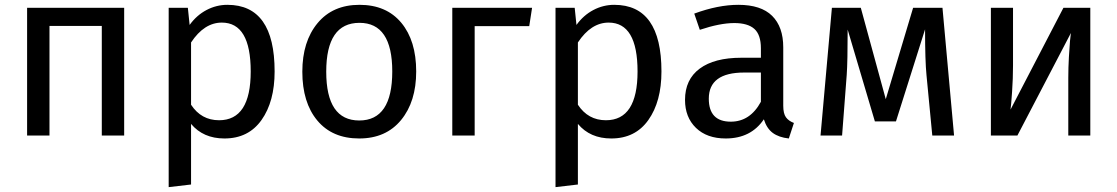

<svg xmlns="http://www.w3.org/2000/svg" viewBox="-20 -559 4609 792"><path d="M399.9 0V-452.1H184.1V0H91.8V-526.9H492.2V0Z M918 -539.1Q1112.8 -539.1 1112.8 -264.2Q1112.8 -140.1 1058.8 -64Q1004.9 12.2 905.8 12.2Q818.4 12.2 768.1 -47.9V202.1L675.8 212.9V-526.9H754.9L762.2 -456.1Q791 -496.1 831.8 -517.6Q872.6 -539.1 918 -539.1ZM883.8 -63Q1014.2 -63 1014.2 -264.2Q1014.2 -465.8 895 -465.8Q822.3 -465.8 768.1 -383.8V-127Q810.1 -63 883.8 -63Z M1462.9 -539.1Q1573.7 -539.1 1635.3 -465.1Q1696.8 -391.1 1696.8 -264.2Q1696.8 -139.6 1634.3 -63.7Q1571.8 12.2 1461.9 12.2Q1350.6 12.2 1288.8 -62Q1227.1 -136.2 1227.1 -263.2Q1227.1 -387.7 1289.8 -463.4Q1352.5 -539.1 1462.9 -539.1ZM1462.9 -464.8Q1325.7 -464.8 1325.7 -263.2Q1325.7 -62 1461.9 -62Q1598.1 -62 1598.1 -264.2Q1598.1 -464.8 1462.9 -464.8Z M1938 0H1845.7V-526.9H2174.8L2163.1 -451.2H1938Z M2513.7 -539.1Q2708.5 -539.1 2708.5 -264.2Q2708.5 -140.1 2654.5 -64Q2600.6 12.2 2501.5 12.2Q2414.1 12.2 2363.8 -47.9V202.1L2271.5 212.9V-526.9H2350.6L2357.9 -456.1Q2386.7 -496.1 2427.5 -517.6Q2468.3 -539.1 2513.7 -539.1ZM2479.5 -63Q2609.9 -63 2609.9 -264.2Q2609.9 -465.8 2490.7 -465.8Q2418 -465.8 2363.8 -383.8V-127Q2405.8 -63 2479.5 -63Z M3210.9 -123Q3210.9 -90.8 3221.9 -75.4Q3232.9 -60.1 3254.9 -51.8L3233.9 12.2Q3192.9 7.8 3167.7 -10.7Q3142.6 -29.3 3130.9 -66.9Q3077.6 12.2 2973.6 12.2Q2896 12.2 2850.8 -31.5Q2805.7 -75.2 2805.7 -147Q2805.7 -231 2866.2 -275.9Q2926.8 -320.8 3037.6 -320.8H3118.7V-359.9Q3118.7 -415.5 3091.8 -439.7Q3064.9 -463.9 3008.8 -463.9Q2950.2 -463.9 2866.7 -436L2843.8 -502.9Q2941.9 -539.1 3025.9 -539.1Q3119.1 -539.1 3165 -493.7Q3210.9 -448.2 3210.9 -363.8ZM2994.6 -57.1Q3074.2 -57.1 3118.7 -139.2V-259.8H3049.8Q2903.8 -259.8 2903.8 -151.9Q2903.8 -57.1 2994.6 -57.1Z M3867.7 -526.9 3915.5 0H3825.7L3801.8 -249Q3795.9 -307.1 3795.9 -438L3675.8 -58.1H3588.9L3476.6 -437Q3476.6 -305.2 3472.7 -250L3453.6 0H3364.7L3411.6 -526.9H3530.8L3633.8 -149.9L3746.6 -526.9Z M4477.5 -526.9V0H4386.7V-237.8Q4386.7 -279.8 4389.2 -323.7Q4391.6 -367.7 4393.8 -390.9Q4396 -414.1 4397.5 -422.9L4176.8 0H4067.4V-526.9H4158.7V-289.1Q4158.7 -235.8 4154.8 -179.9Q4150.9 -124 4148.4 -106.9L4366.7 -526.9Z"/></svg>

Font: FiraGO
Style: Regular
Weight: 400
Designer: bBox Type
Foundry: bBox Type GmbH
Version: Version 1.001;PS 001.001;hotconv 1.0.88;makeotf.lib2.5.64775